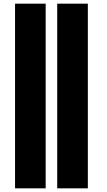

<svg xmlns="http://www.w3.org/2000/svg" viewBox="-20 -817 583 1047"><path d="M62 210V-797H229V210ZM292 210V-797H459V210Z"/></svg>

Font: Repo Black
Style: Regular
Weight: 900
Designer: Stefan Peev
Foundry: Context Ltd
Version: Version 1.502